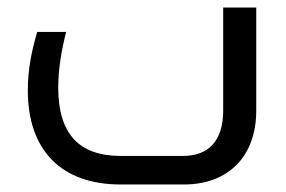

<svg xmlns="http://www.w3.org/2000/svg" viewBox="-20 -491 760 511"><path d="M574 -471V-197C574 -116 535 -76 467 -76H301C191 -76 135 -134 135 -258C135 -305 143 -355 156 -406H79C64 -355 54 -305 54 -251C54 -91 143 0 301 0H472C587 -1 662 -74 662 -197V-471Z"/></svg>

Font: Hejaz
Style: Regular
Weight: 400
Designer: Bandar Raffah (Arabic) and Santiago Orozco (Latin)
Foundry: Caramella and Typemade
Version: Version 1.010;hotconv 1.0.109;makeotfexe 2.5.65596